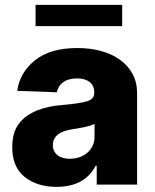

<svg xmlns="http://www.w3.org/2000/svg" viewBox="-20 -747 626 777"><path d="M29.5 -151.3Q29.5 -212 57.2 -247.5Q71 -265.3 89.8 -278.4Q108.7 -291.5 131 -300.4Q153.4 -309.3 179 -314.6Q204.5 -320 232.2 -322.1Q302.2 -328.1 332 -337Q361.5 -346.2 361.5 -370.7V-372.5Q361.5 -400.2 342.9 -415Q324.2 -429.7 291.9 -429.7Q257.5 -429.7 236.5 -415Q215.6 -400.2 209.9 -373.6L49.7 -379.3Q60 -453.5 121.8 -503.2Q182.9 -552.6 293.3 -552.6Q345.5 -552.6 389.7 -540.3Q433.9 -528.1 466.1 -504.8Q498.2 -481.5 516.5 -447.8Q534.8 -414.1 534.8 -370.7V0H371.4V-76H367.2Q322.1 9.2 208.8 9.2Q130.7 9.2 80.3 -30.5Q29.5 -70.7 29.5 -151.3ZM123.9 -727.3H474.4V-641.3H123.9ZM262.4 -104.4Q282.3 -104.4 300.4 -110.4Q318.5 -116.5 332.4 -128Q346.2 -139.6 354.4 -156.2Q362.6 -172.9 362.6 -193.9V-245.7Q355.5 -241.8 345.2 -238.6Q334.9 -235.4 321.7 -232.6Q308.2 -229.8 295.6 -227.6Q283 -225.5 271 -223.7Q193.9 -211.6 193.9 -159.8Q193.9 -146.3 199 -136Q204.2 -125.7 213.2 -118.6Q222.3 -111.5 234.9 -108Q247.5 -104.4 262.4 -104.4Z"/></svg>

Font: Inter P Extra Bold
Style: Regular
Weight: 800
Designer: Rasmus Andersson
Foundry: rsms
Version: Version 3.018;git-588b23468